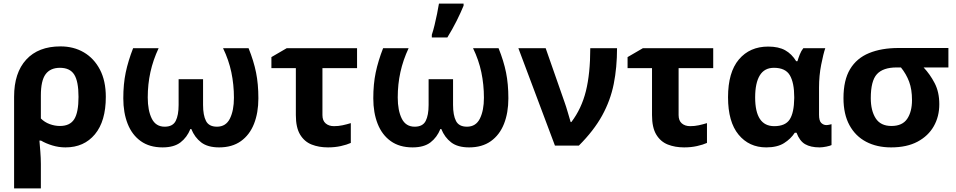

<svg xmlns="http://www.w3.org/2000/svg" viewBox="-20 -816 5355 1076"><path d="M573 -273Q573 -137 512 -63.5Q451 10 347 10Q309 10 273 -1Q237 -12 210 -28H201Q203 -5 206 33Q209 71 209 103V240H59V-274Q59 -408 127 -482Q195 -556 319 -556Q393 -556 450 -522.5Q507 -489 540 -426Q573 -363 573 -273ZM316 -436Q262 -436 235.5 -400Q209 -364 209 -281V-152Q230 -131 258.5 -120.5Q287 -110 316 -110Q372 -110 396 -148Q420 -186 420 -273Q420 -360 396 -398Q372 -436 316 -436Z M1373 -546Q1402 -474 1415 -409.5Q1428 -345 1428 -265Q1428 -184 1403.5 -122Q1379 -60 1330 -25Q1281 10 1208 10Q1144 10 1107.5 -18Q1071 -46 1052 -93H1047Q1028 -46 991.5 -18Q955 10 891 10Q818 10 769 -25Q720 -60 695.5 -122Q671 -184 671 -265Q671 -345 684.5 -409.5Q698 -474 726 -546H869Q838 -480 823 -412Q808 -344 808 -270Q808 -197 830.5 -151.5Q853 -106 903 -106Q948 -106 964.5 -138Q981 -170 981 -228V-372H1118V-228Q1118 -170 1134.5 -138Q1151 -106 1196 -106Q1246 -106 1268.5 -151.5Q1291 -197 1291 -268Q1291 -342 1276.5 -411Q1262 -480 1230 -546Z M1981 -546V-434H1787V-171Q1787 -140 1805 -124.5Q1823 -109 1852 -109Q1877 -109 1900 -114Q1923 -119 1946 -126V-15Q1924 -5 1890.5 2.5Q1857 10 1818 10Q1767 10 1726.5 -6Q1686 -22 1662 -61.5Q1638 -101 1638 -171V-434H1501V-496L1587 -546Z M2774 -546Q2803 -474 2816 -409.5Q2829 -345 2829 -265Q2829 -184 2804.5 -122Q2780 -60 2731 -25Q2682 10 2609 10Q2545 10 2508.5 -18Q2472 -46 2453 -93H2448Q2429 -46 2392.5 -18Q2356 10 2292 10Q2219 10 2170 -25Q2121 -60 2096.5 -122Q2072 -184 2072 -265Q2072 -345 2085.5 -409.5Q2099 -474 2127 -546H2270Q2239 -480 2224 -412Q2209 -344 2209 -270Q2209 -197 2231.5 -151.5Q2254 -106 2304 -106Q2349 -106 2365.5 -138Q2382 -170 2382 -228V-372H2519V-228Q2519 -170 2535.5 -138Q2552 -106 2597 -106Q2647 -106 2669.5 -151.5Q2692 -197 2692 -268Q2692 -342 2677.5 -411Q2663 -480 2631 -546ZM2400 -606V-621Q2408 -645 2415.5 -676Q2423 -707 2429.5 -739Q2436 -771 2440 -796H2578V-784Q2562 -745 2539 -699Q2516 -653 2487 -606Z M2885 -546H3038L3144 -243Q3152 -221 3162 -186.5Q3172 -152 3178 -132H3182Q3239 -207 3263.5 -305.5Q3288 -404 3288 -546H3438Q3438 -438 3419.5 -345.5Q3401 -253 3354.5 -168.5Q3308 -84 3224 0H3090Z M3977 -546V-434H3783V-171Q3783 -140 3801 -124.5Q3819 -109 3848 -109Q3873 -109 3896 -114Q3919 -119 3942 -126V-15Q3920 -5 3886.5 2.5Q3853 10 3814 10Q3763 10 3722.5 -6Q3682 -22 3658 -61.5Q3634 -101 3634 -171V-434H3497V-496L3583 -546Z M4274 10Q4178 10 4119 -61.5Q4060 -133 4060 -271Q4060 -411 4121 -483Q4182 -555 4285 -555Q4343 -555 4380 -534.5Q4417 -514 4442 -473H4449Q4454 -490 4462 -510.5Q4470 -531 4482 -546H4605Q4594 -514 4582 -453Q4570 -392 4570 -325V-173Q4570 -139 4582.5 -127Q4595 -115 4611 -115Q4618 -115 4627 -117Q4636 -119 4640 -120V-3Q4633 1 4611.5 5.5Q4590 10 4573 10Q4523 10 4492 -8Q4461 -26 4444 -72H4434Q4412 -38 4374 -14Q4336 10 4274 10ZM4319 -109Q4381 -109 4405.5 -146.5Q4430 -184 4431 -266V-272Q4431 -352 4406.5 -394Q4382 -436 4317 -436Q4264 -436 4238 -393.5Q4212 -351 4212 -270Q4212 -109 4319 -109Z M5244 -232Q5244 -163 5213 -108.5Q5182 -54 5122 -22Q5062 10 4974 10Q4894 10 4834 -21.5Q4774 -53 4740.5 -114.5Q4707 -176 4707 -266Q4707 -367 4744 -428.5Q4781 -490 4850.5 -518.5Q4920 -547 5015 -547H5295V-438H5156Q5192 -400 5218 -350Q5244 -300 5244 -232ZM4860 -266Q4860 -196 4887.5 -153Q4915 -110 4976 -110Q5037 -110 5064 -150Q5091 -190 5091 -255Q5091 -315 5075 -358Q5059 -401 5029 -438H5005Q4929 -438 4894.5 -400.5Q4860 -363 4860 -266Z"/></svg>

Font: Noto IKEA Arabic
Style: Bold
Weight: 700
Designer: Monotype Design Team
Foundry: Monotype Imaging Inc.
Version: Version 1.200